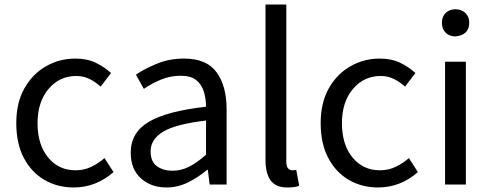

<svg xmlns="http://www.w3.org/2000/svg" viewBox="-20 -816 2171 849"><path d="M306 13Q234 13 176.5 -20.5Q119 -54 85.5 -117.5Q52 -181 52 -271Q52 -362 88 -425.5Q124 -489 183.5 -523Q243 -557 313 -557Q366 -557 404.5 -538Q443 -519 471 -493L425 -433Q402 -454 375.5 -467Q349 -480 317 -480Q243 -480 194.5 -422.5Q146 -365 146 -271Q146 -177 192.5 -120Q239 -63 314 -63Q352 -63 384 -78.5Q416 -94 442 -117L482 -55Q404 13 306 13Z M716 13Q648 13 603 -27.5Q558 -68 558 -141Q558 -230 638.5 -277.5Q719 -325 891 -344Q891 -379 881.5 -410.5Q872 -442 848 -461.5Q824 -481 779 -481Q732 -481 690.5 -463.5Q649 -446 616 -423L581 -486Q618 -511 673 -534Q728 -557 794 -557Q894 -557 938 -496Q982 -435 982 -334V0H907L899 -65H896Q857 -32 811.5 -9.5Q766 13 716 13ZM742 -61Q781 -61 816.5 -79Q852 -97 891 -132V-283Q756 -267 701 -233.5Q646 -200 646 -147Q646 -101 674 -81Q702 -61 742 -61Z M1250 13Q1199 13 1176.5 -18.5Q1154 -50 1154 -108V-796H1246V-102Q1246 -81 1253.5 -72Q1261 -63 1271 -63Q1279 -63 1290 -65L1303 5Q1288 13 1250 13Z M1652 13Q1580 13 1522.5 -20.5Q1465 -54 1431.5 -117.5Q1398 -181 1398 -271Q1398 -362 1434 -425.5Q1470 -489 1529.5 -523Q1589 -557 1659 -557Q1712 -557 1750.5 -538Q1789 -519 1817 -493L1771 -433Q1748 -454 1721.5 -467Q1695 -480 1663 -480Q1589 -480 1540.5 -422.5Q1492 -365 1492 -271Q1492 -177 1538.5 -120Q1585 -63 1660 -63Q1698 -63 1730 -78.5Q1762 -94 1788 -117L1828 -55Q1750 13 1652 13Z M1948 0V-543H2040V0ZM1994 -655Q1967 -655 1950.5 -671.5Q1934 -688 1934 -716Q1934 -742 1950.5 -758.5Q1967 -775 1994 -775Q2021 -775 2038 -758.5Q2055 -742 2055 -716Q2055 -661 1994 -655Z"/></svg>

Font: Gothic Nguyen
Style: Regular
Weight: 400
Designer: MORI Takayuki
Version: Version 1.220;July 21, 2023;FontCreator 14.0.0.2814 64-bit